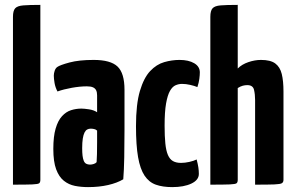

<svg xmlns="http://www.w3.org/2000/svg" viewBox="-20 -755 1208 785"><path d="M33 0V-686Q33 -711 42 -721Q51 -731 75.5 -733Q100 -735 145 -735V-20Q145 -10 140.5 -6Q136 -2 112.5 -1Q89 0 33 0Z M340 10Q312 10 286.5 5Q261 0 241 -16Q221 -32 209.5 -63Q198 -94 198 -146Q198 -197 207.5 -229.5Q217 -262 233.5 -280Q250 -298 270.5 -304.5Q291 -311 313 -311Q324 -311 344 -308Q364 -305 377 -296Q377 -296 377 -307.5Q377 -319 377 -335Q377 -351 377 -365Q377 -378 373 -386Q369 -394 360 -398Q351 -402 335 -402Q307 -402 273.5 -396Q240 -390 215 -381Q206 -398 203 -416Q200 -434 200 -446Q200 -455 203.5 -465.5Q207 -476 214 -481Q225 -489 264 -499.5Q303 -510 363 -510Q432 -510 460.5 -483Q489 -456 489 -388V-341Q489 -284 489 -224Q489 -164 488 -111.5Q487 -59 484 -22Q459 -7 422 1.5Q385 10 340 10ZM348 -82Q355 -82 363 -84.5Q371 -87 375 -92Q376 -103 376.5 -125.5Q377 -148 377 -174Q377 -200 377 -221Q372 -226 364.5 -227.5Q357 -229 351 -229Q343 -229 336.5 -225.5Q330 -222 325.5 -213Q321 -204 318.5 -188.5Q316 -173 316 -149Q316 -131 317.5 -118.5Q319 -106 322.5 -97.5Q326 -89 332.5 -85.5Q339 -82 348 -82Z M684 10Q645 10 617 0Q589 -10 571 -37Q553 -64 544.5 -112.5Q536 -161 536 -239Q536 -329 552 -383Q568 -437 594 -464.5Q620 -492 651.5 -501Q683 -510 714 -510Q751 -510 774 -496.5Q797 -483 797 -459Q797 -448 795 -432.5Q793 -417 787 -399Q775 -404 757.5 -408Q740 -412 724 -412Q711 -412 698 -406.5Q685 -401 675 -383.5Q665 -366 659 -332Q653 -298 653 -241Q653 -198 656 -168.5Q659 -139 666.5 -121.5Q674 -104 687 -96.5Q700 -89 720 -89Q736 -89 754 -93Q772 -97 784 -103Q789 -84 791 -70.5Q793 -57 793 -44Q793 -19 762.5 -4.5Q732 10 684 10Z M840 0V-686Q840 -711 849 -721Q858 -731 882 -733Q906 -735 952 -735V-475Q969 -492 995.5 -501Q1022 -510 1047 -510Q1086 -510 1105.5 -495.5Q1125 -481 1132 -452.5Q1139 -424 1139 -381V-20Q1139 -10 1132.5 -6Q1126 -2 1102 -1Q1078 0 1023 0V-346Q1023 -369 1018.5 -388Q1014 -407 991 -407Q982 -407 972.5 -404.5Q963 -402 952 -395V-20Q952 -10 947.5 -6Q943 -2 919.5 -1Q896 0 840 0Z"/></svg>

Font: Yanone Kaffeesatz ExtraLight
Style: Bold
Weight: 700
Version: Version 2.003